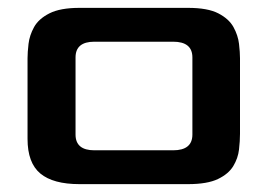

<svg xmlns="http://www.w3.org/2000/svg" viewBox="-20 -468 680 488"><path d="M182 0Q115 0 82.5 -27Q50 -54 50 -115V-320Q50 -335 52.5 -356.5Q55 -378 66.5 -399Q78 -420 105.5 -434Q133 -448 182 -448H458Q508 -448 535 -434Q562 -420 573.5 -399Q585 -378 587.5 -356.5Q590 -335 590 -320V-128Q590 -110 587.5 -88Q585 -66 573 -46Q561 -26 534 -13Q507 0 458 0ZM220 -86H420Q469 -86 469 -126V-322Q469 -362 420 -362H220Q172 -362 172 -322V-126Q172 -86 220 -86Z"/></svg>

Font: Goldman
Style: Regular
Weight: 400
Designer: Jaikishan Patel
Version: Version 1.000; ttfautohint (v1.8.3)